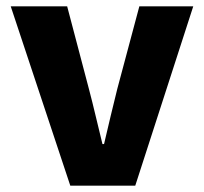

<svg xmlns="http://www.w3.org/2000/svg" viewBox="-20 -589 647 609"><path d="M203 0H409L593 -569H422L352 -307C338 -251 324 -192 310 -132H305C290 -192 277 -251 262 -307L193 -569H14Z"/></svg>

Font: Source Han Sans HK Heavy
Style: Regular
Weight: 900
Designer: Ryoko NISHIZUKA 西塚涼子 (kana, bopomofo & ideographs); Paul D. Hunt (Latin, Greek & Cyrillic); Sandoll Communications 산돌커뮤니
Foundry: Adobe
Version: Version 2.000;hotconv 1.0.107;makeotfexe 2.5.65593